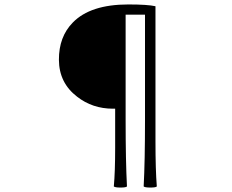

<svg xmlns="http://www.w3.org/2000/svg" viewBox="-20 -779 1040 862"><path d="M521 63Q496 63 491 58Q497 -7 497 -116V-291H487Q395 -291 326 -345Q245 -407 244.5 -510.5Q244 -614 307 -678Q386 -759 556 -759Q643 -759 678 -751V-346V-144Q678 -17 684 58Q680 63 655 63Q630 63 625 58Q631 -55 631 -242V-713H544V-242Q544 -55 550 58Q546 63 521 63Z"/></svg>

Font: GenSekiGothic TW L
Style: Regular
Weight: 300
Version: Version 1.501;PS 1;hotconv 16.6.51;makeotf.lib2.5.65220